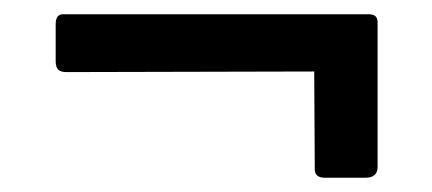

<svg xmlns="http://www.w3.org/2000/svg" viewBox="-20 -433 605 269"><path d="M509 -349Q509 -333 489 -333L73 -332Q65 -332 61.5 -335.5Q58 -339 58 -347V-399Q58 -413 68 -413H497Q509 -413 509 -402ZM509 -199Q509 -184 492 -184H435Q421 -184 421 -196L420 -376Q420 -388 431 -388H497Q509 -388 509 -375Z"/></svg>

Font: Libre Franklin Medium
Style: Regular
Weight: 500
Designer: Pablo Impallari, Rodrigo Fuenzalida, Nhung Nguyen
Foundry: Impallari Type
Version: Version 3.000